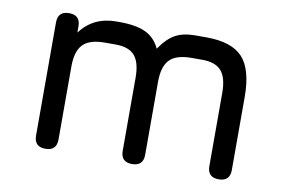

<svg xmlns="http://www.w3.org/2000/svg" viewBox="-60 -607 1050 707"><g transform="rotate(10 465.0 -253.5)"><path d="M188 -42Q188 0 146 0Q104 0 104 -42V-465Q104 -507 146 -507Q188 -507 188 -465V-442Q237 -507 322 -507H335Q397 -507 432.5 -490Q468 -473 486 -434Q513 -474 542.5 -490.5Q572 -507 618 -507H659Q754 -507 795 -462.5Q836 -418 836 -315V-42Q836 0 794 0Q752 0 752 -42V-315Q752 -372 730 -397.5Q708 -423 659 -423H618Q561 -423 536.5 -397.5Q512 -372 512 -315V-42Q512 0 470 0Q428 0 428 -42V-315Q428 -372 406 -397.5Q384 -423 335 -423H294Q237 -423 212.5 -397.5Q188 -372 188 -315Z"/></g></svg>

Font: Jura
Style: Bold
Weight: 700
Designer: Daniel Johnson, Alexei Vanyashin
Foundry: Daniel Johnson
Version: Version 5.103